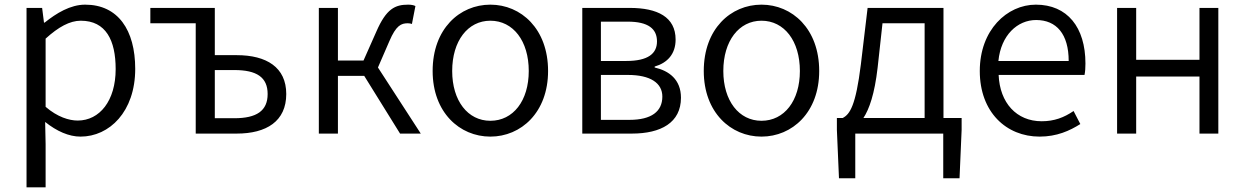

<svg xmlns="http://www.w3.org/2000/svg" viewBox="-20 -574 5350 825"><path d="M94 231H176V45L174 -50C224 -10 276 13 326 13C450 13 561 -94 561 -278C561 -445 487 -554 346 -554C282 -554 222 -517 172 -477H169L161 -540H94ZM314 -56C277 -56 227 -71 176 -115V-408C231 -458 280 -485 327 -485C435 -485 477 -401 477 -277C477 -141 408 -56 314 -56Z M821 0H997C1125 0 1210 -53 1210 -170C1210 -285 1125 -337 997 -337H903V-540H626V-474H821ZM903 -66V-273H987C1083 -273 1130 -242 1130 -170C1130 -98 1083 -66 987 -66Z M1350 0H1432V-248H1545L1699 0H1788L1604 -284L1653 -397C1682 -465 1704 -474 1732 -474C1740 -474 1744 -473 1750 -471L1765 -548C1758 -552 1746 -554 1734 -554C1678 -554 1640 -537 1597 -438L1542 -314H1432V-540H1350Z M2087 13C2219 13 2335 -91 2335 -269C2335 -450 2219 -554 2087 -554C1955 -554 1839 -450 1839 -269C1839 -91 1955 13 2087 13ZM2087 -55C1990 -55 1923 -141 1923 -269C1923 -398 1990 -485 2087 -485C2185 -485 2252 -398 2252 -269C2252 -141 2185 -55 2087 -55Z M2482 0H2695C2820 0 2906 -47 2906 -154C2906 -233 2854 -270 2793 -284V-288C2848 -304 2883 -342 2883 -404C2883 -501 2805 -540 2686 -540H2482ZM2562 -312V-481H2677C2766 -481 2803 -450 2803 -396C2803 -344 2765 -312 2671 -312ZM2562 -59V-252H2678C2775 -252 2826 -217 2826 -159C2826 -95 2779 -59 2685 -59Z M3252 13C3384 13 3500 -91 3500 -269C3500 -450 3384 -554 3252 -554C3120 -554 3004 -450 3004 -269C3004 -91 3120 13 3252 13ZM3252 -55C3155 -55 3088 -141 3088 -269C3088 -398 3155 -485 3252 -485C3350 -485 3417 -398 3417 -269C3417 -141 3350 -55 3252 -55Z M3655 0H4033V192H4103L4112 -16V-67H4034V-540H3708L3679 -297C3657 -120 3632 -83 3601 -67H3576V-16L3585 192H3655ZM3690 -67C3715 -105 3738 -170 3751 -283L3772 -474H3953V-67Z M4447 13C4521 13 4576 -12 4622 -41L4593 -97C4552 -69 4510 -53 4456 -53C4348 -53 4276 -132 4271 -252H4640C4643 -266 4644 -283 4644 -301C4644 -457 4566 -554 4431 -554C4307 -554 4190 -445 4190 -269C4190 -92 4304 13 4447 13ZM4270 -312C4281 -423 4352 -488 4432 -488C4520 -488 4572 -427 4572 -312Z M4780 0H4862V-245H5134V0H5215V-540H5134V-317H4862V-540H4780Z"/></svg>

Font: Noto Sans KR DemiLight
Style: Regular
Weight: 350
Designer: Ryoko NISHIZUKA 西塚涼子 (kana, bopomofo & ideographs); Paul D. Hunt (Latin, Greek & Cyrillic); Sandoll Communications 산돌커뮤니
Foundry: Adobe
Version: Version 2.004;hotconv 1.0.118;makeotfexe 2.5.65603